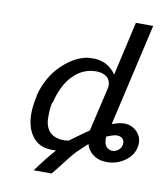

<svg xmlns="http://www.w3.org/2000/svg" viewBox="-89 -763 819 959"><g transform="rotate(10 320.5 -283.0)"><path d="M97 -240Q97 -246 99 -254Q125 -346 187 -406Q249 -466 317 -477Q328 -478 350 -478Q420 -475 460 -417L522 -690H610L491 -171Q528 -185 552 -185Q595 -185 622 -153Q649 -121 638 -76Q628 -34 588 -7Q548 20 500 20Q457 20 429 -1.5Q401 -23 394 -53Q384 -44 362.5 -23.5Q341 -3 338 0Q326 12 289.5 59.5Q253 107 238 124H147Q199 53 240 7Q221 8 207 7Q138 3 105 -62Q72 -130 97 -240ZM183 -228Q178 -224 175.5 -204Q173 -184 173 -162Q173 -140 173 -139Q180 -50 273 -50Q275 -50 285 -52Q287 -52 289 -52Q291 -52 292 -52L294 -53Q368 -107 389 -121L441 -344Q447 -369 432 -393Q410 -417 369 -417Q303 -417 253.5 -367Q204 -317 183 -228ZM475 -105Q472 -71 485 -55.5Q498 -40 517 -40Q532 -40 545.5 -50Q559 -60 563 -75Q569 -102 550 -114Q540 -120 524 -120Q506 -118 475 -105Z"/></g></svg>

Font: Coval
Style: Book Italic
Weight: 350
Foundry: Context Ltd
Version: Version 001.000